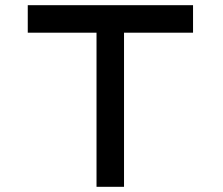

<svg xmlns="http://www.w3.org/2000/svg" viewBox="-20 -720 859 740"><path d="M724 -700V-594H458V0H352V-594H87V-700Z"/></svg>

Font: Teller
Style: Regular
Weight: 400
Version: Version 3.020;FEAKit 1.0